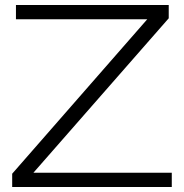

<svg xmlns="http://www.w3.org/2000/svg" viewBox="-20 -749 736 769"><path d="M28.8 0V-53.2L569.8 -671.9H43.9V-729H655.8V-675.8L113.8 -57.1H668V0Z"/></svg>

Font: Lumene Sans Expanded Light
Style: Regular
Weight: 300
Width: 7
Designer: Deni Anggara
Version: Version 1.003;Glyphs 3.1.2 (3151)